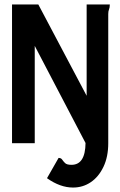

<svg xmlns="http://www.w3.org/2000/svg" viewBox="-20 -643 540 862"><path d="M369 -623H473Q473 -609 469.5 -601Q466 -593 466 -580V0Q466 61 444.5 106Q423 151 387.5 175Q352 199 308 199Q250 199 191 157L243 66Q254 66 259 73.5Q264 81 272 89Q280 97 301 97Q363 97 364 -1L136 -437V0H34V-623H152L369 -213Z"/></svg>

Font: Ligconsolata
Style: Bold
Weight: 700
Monospace: yes
Designer: Raph Levien, Cyreal, Brenton Simpson
Foundry: Raph Levien, Cyreal, Google
Version: Version 3.001; ttfautohint (v1.8.2.53-6de2)